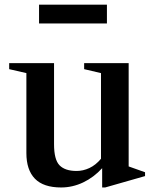

<svg xmlns="http://www.w3.org/2000/svg" viewBox="-20 -796 661 826"><path d="M243 10.5Q167 10.5 130.2 -27.2Q93.5 -65 93.5 -137.5V-481.5L19.5 -498.5V-524.5H212.5V-175.5Q212.5 -109 236.2 -84.8Q260 -60.5 309.5 -60.5Q337.5 -60.5 364.8 -73.2Q392 -86 414.5 -113V-481.5L342 -498.5V-524.5H533.5V-80L604 -55V-38.5L432.5 10.5H419.5V-72.5Q383.5 -33 337.8 -11.2Q292 10.5 243 10.5ZM148 -695V-776H440V-695Z"/></svg>

Font: Libre Caslon Text Medium
Style: Regular
Weight: 500
Designer: Pablo Impallari, Rodrigo Fuenzalida, Katja Schimmel
Foundry: Pablo Impallari, Rodrigo Fuenzalida
Version: Version 2.000